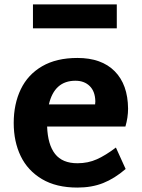

<svg xmlns="http://www.w3.org/2000/svg" viewBox="-20 -835 641 868"><path d="M42 0ZM504 -168 548 -71Q498 -28 446.5 -7.5Q395 13 330 13Q234 13 169.5 -25.5Q105 -64 73.5 -129.5Q42 -195 42 -279Q42 -365 74 -431.5Q106 -498 170.5 -535.5Q235 -573 330 -573Q439 -573 498.5 -513Q558 -453 559 -344Q559 -304 547 -263H193Q196 -181 229 -139Q262 -97 330 -97Q378 -97 418 -115Q458 -133 504 -168ZM201 -363H410Q411 -368 411 -377Q410 -422 385.5 -446Q361 -470 321 -470Q226 -470 201 -363ZM129 -815H508V-707H129Z"/></svg>

Font: Martel Sans ExtraBold
Style: Regular
Weight: 800
Designer: Dan Reynolds and Mathieu Réguer
Foundry: Dan Reynolds and Mathieu Réguer
Version: Version 1.002; ttfautohint (v1.1) -l 5 -r 5 -G 72 -x 0 -D la